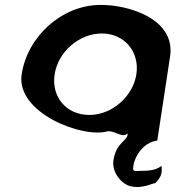

<svg xmlns="http://www.w3.org/2000/svg" viewBox="-20 -576 731 780"><path d="M68 -274C44 -118 316 -12 419 -43C453 -43 477 -14 498 -34C502 -3 453 -2 441 74C433 126 475 171 508 180C558 193 598 168 611 168C634 144 640 128 636 98C612 117 580 118 552 118C539 118 522 122 521 112C520 68 559 2 619 -5L671 -347C694 -500 500 -558 385 -556C232 -554 92 -430 68 -274ZM202 -274C216 -366 302 -440 394 -440C485 -440 548 -366 534 -274C520 -184 435 -109 343 -109C248 -109 188 -184 202 -274Z"/></svg>

Font: Ampere
Style: SuCndIta
Weight: 400
Version: Version 1